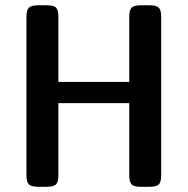

<svg xmlns="http://www.w3.org/2000/svg" viewBox="-20 -714 717 734"><path d="M81.1 -44.9V-648.9Q81.1 -675.8 90.6 -684.8Q100.1 -693.8 126 -693.8H159.2Q186 -693.8 194.6 -684.3Q203.1 -674.8 203.1 -649.9V-400.9H474.1V-649.9Q474.1 -675.8 483.2 -684.8Q492.2 -693.8 518.1 -693.8H551.8Q578.6 -693.8 587.4 -684.3Q596.2 -674.8 596.2 -649.9V-43.9Q596.2 -18.1 587.2 -9Q578.1 0 551.8 0H518.1Q491.2 0 482.7 -9.5Q474.1 -19 474.1 -43.9V-319.8H203.1V-43.9Q203.1 -18.1 194.1 -9Q185.1 0 159.2 0H126Q99.1 0 90.1 -9.5Q81.1 -19 81.1 -44.9Z"/></svg>

Font: CMU Sans Serif Demi Condensed
Style: DemiCondensed
Weight: 600
Width: 3
Version: Version 0.7.0